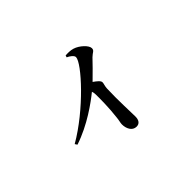

<svg xmlns="http://www.w3.org/2000/svg" viewBox="-107 -868 1214 1214"><g transform="rotate(-45 500.0 -260.5)"><path d="M542 -565C562 -556 585 -539 585 -524C585 -472 385 -253 190 -141L200 -126C333 -170 448 -255 501 -298C504 -290 506 -281 506 -270C507 -236 506 -146 497 -74C495 -49 489 -32 489 -18C489 19 507 58 545 58C572 58 585 38 585 7C585 -33 579 -142 583 -246C584 -267 591 -281 591 -293C591 -307 572 -322 548 -339C593 -382 631 -422 658 -450C679 -471 696 -471 696 -493C696 -519 651 -561 611 -573C588 -580 566 -579 546 -578Z"/></g></svg>

Font: Noto Serif CJK JP SemiBold
Style: Regular
Weight: 600
Designer: Ryoko NISHIZUKA 西塚涼子 (kana & ideographs); Frank Grießhammer (Latin, Greek & Cyrillic); Wenlong ZHANG 张文龙 (bopomofo); San
Foundry: Adobe
Version: Version 2.001;hotconv 1.1.0;makeotfexe 2.6.0